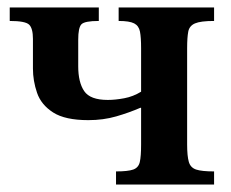

<svg xmlns="http://www.w3.org/2000/svg" viewBox="-20 -493 617 513"><path d="M552 0H290V-35Q322 -35 336 -40Q350 -45 353.5 -60Q357 -75 357 -107V-205H355Q325 -192 290.5 -182Q256 -172 216 -172Q154 -172 122 -192.5Q90 -213 79 -245Q68 -277 68 -310V-389Q68 -417 58 -427Q48 -437 6 -437V-473H244V-437Q206 -437 197.5 -428Q189 -419 189 -387V-316Q189 -273 205 -249.5Q221 -226 268 -226Q288 -226 312 -230.5Q336 -235 357 -248V-364Q357 -393 354 -408.5Q351 -424 338.5 -430.5Q326 -437 297 -437V-473H552V-437Q516 -437 501 -430.5Q486 -424 483 -408.5Q480 -393 480 -364V-107Q480 -76 484.5 -60.5Q489 -45 504 -40Q519 -35 552 -35Z"/></svg>

Font: STIX Two Text SemiBold
Style: Regular
Weight: 600
Designer: Ross Mills, John Hudson & Paul Hanslow, Tiro Typeworks Ltd; with prior portions MicroPress Inc., and Coen Hoffman.
Foundry: Tiro Typeworks Ltd
Version: Version 2.13 b171